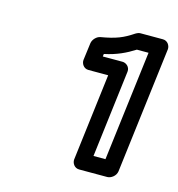

<svg xmlns="http://www.w3.org/2000/svg" viewBox="-75 -921 532 573"><g transform="rotate(15 191.0 -635.0)"><path d="M250 -465 283 -734C285 -749 272 -759 261 -759H200L201 -767C239 -775 266 -788 293 -805H329L287 -465ZM197 -440C196 -429 204 -415 219 -415H306C317 -415 332 -425 334 -440L382 -830C383 -841 375 -855 360 -855H291C286 -855 281 -853 276 -850C246 -830 225 -821 178 -813C167 -811 156 -800 154 -788L147 -734C146 -723 154 -709 169 -709H230Z"/></g></svg>

Font: Falling Sky
Style: OuObl
Weight: 400
Designer: Paul D. Hunt
Foundry: Adobe Systems Incorporated
Version: Version 1.02